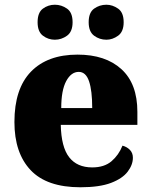

<svg xmlns="http://www.w3.org/2000/svg" viewBox="-20 -782 638 812"><path d="M320 10Q178 10 109.5 -62.5Q41 -135 41 -266Q41 -407 111 -479Q181 -551 308 -551Q426 -551 493.5 -489.5Q561 -428 561 -309V-254H237Q239 -160 272.5 -117Q306 -74 370 -74Q421 -74 451.5 -100Q482 -126 498 -166Q517 -161 529.5 -148Q542 -135 542 -115Q542 -85 520 -56Q498 -27 449.5 -8.5Q401 10 320 10ZM370 -325Q370 -399 356.5 -438.5Q343 -478 313 -478Q281 -478 260 -439Q239 -400 239 -325ZM430 -614Q401 -614 378 -631Q355 -648 355 -688Q355 -729 378 -745.5Q401 -762 430 -762Q456 -762 479.5 -745.5Q503 -729 503 -688Q503 -648 479.5 -631Q456 -614 430 -614ZM212 -614Q184 -614 161.5 -631Q139 -648 139 -688Q139 -729 161.5 -745.5Q184 -762 212 -762Q240 -762 263.5 -745.5Q287 -729 287 -688Q287 -648 263.5 -631Q240 -614 212 -614Z"/></svg>

Font: Noto Serif Gujarati Black
Style: Regular
Weight: 900
Version: Version 2.102